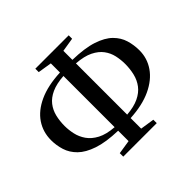

<svg xmlns="http://www.w3.org/2000/svg" viewBox="-181 -977 1212 1212"><g transform="rotate(-45 424.5 -371.5)"><path d="M275.5 21.5V-9.5L368.5 -24V-117Q262.5 -120 195.2 -142.8Q128 -165.5 91.2 -201.8Q54.5 -238 40.5 -282.8Q26.5 -327.5 26.5 -374Q26.5 -447 65 -504.2Q103.5 -561.5 179.8 -596.5Q256 -631.5 368.5 -636.5V-718L275.5 -733V-763.5H573.5V-733L480.5 -718V-637.5Q588.5 -635 655.8 -612.8Q723 -590.5 759.2 -554.5Q795.5 -518.5 809 -473.5Q822.5 -428.5 822.5 -381Q822.5 -310 782.8 -252.5Q743 -195 666.8 -159.2Q590.5 -123.5 480.5 -117.5V-23.5L574.5 -9V21.5ZM368.5 -148.5V-605.5Q303 -601 260.2 -581.5Q217.5 -562 193.5 -531Q169.5 -500 160 -460.8Q150.5 -421.5 150.5 -377Q150.5 -341.5 158.8 -303.8Q167 -266 190.2 -232.5Q213.5 -199 256.5 -176.2Q299.5 -153.5 368.5 -148.5ZM480.5 -148.5Q545 -153.5 587.5 -173.8Q630 -194 654.2 -226Q678.5 -258 688.2 -298.5Q698 -339 698 -384Q698 -421.5 689.8 -458.8Q681.5 -496 658.5 -527.2Q635.5 -558.5 592.5 -579.8Q549.5 -601 480.5 -606Z"/></g></svg>

Font: Merriweather 96pt Medium
Style: Regular
Weight: 500
Version: Version 2.100